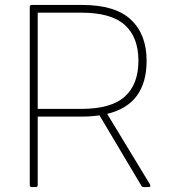

<svg xmlns="http://www.w3.org/2000/svg" viewBox="-20 -754 691 774"><path d="M108 0Q100 0 100 -8V-726Q100 -734 108 -734H312Q445 -734 508 -674.5Q571 -615 571 -509Q571 -333 412 -295L585 -10Q586 -8 586 -5Q586 0 580 0H559Q553 0 550 -5L381 -289Q346 -284 312 -284H132V-8Q132 0 124 0ZM307 -315Q428 -315 483 -364.5Q538 -414 538 -509Q538 -604 483 -653.5Q428 -703 307 -703H132V-315Z"/></svg>

Font: LINE Seed Sans KR Thin
Style: Regular
Weight: 250
Designer: LINE BX Design & Sandoll Inc & Dalton Maag Ltd
Foundry: Sandoll Inc.
Version: Version 1.000